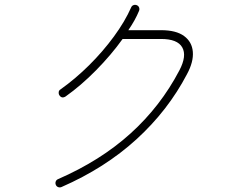

<svg xmlns="http://www.w3.org/2000/svg" viewBox="-20 -782 1040 808"><path d="M239 5Q232 8 225 5.5Q218 3 215 -4Q212 -11 214.5 -18Q217 -25 224 -28Q403 -106 529.5 -220.5Q656 -335 735 -486Q767 -547 747 -582.5Q727 -618 658 -618H496Q448 -551 384.5 -486.5Q321 -422 256 -376Q240 -366 230 -381Q226 -387 227 -394.5Q228 -402 235 -406Q297 -450 355 -507.5Q413 -565 459.5 -628.5Q506 -692 532 -751Q535 -758 542 -760.5Q549 -763 556 -760Q563 -757 565.5 -750Q568 -743 565 -736Q549 -697 520 -655H658Q721 -655 754.5 -630.5Q788 -606 791.5 -564Q795 -522 767 -470Q687 -317 554.5 -196Q422 -75 239 5Z"/></svg>

Font: Zen Maru Gothic Light
Style: Regular
Weight: 300
Designer: Yoshimichi Ohira
Foundry: Positype
Version: Version 1.001